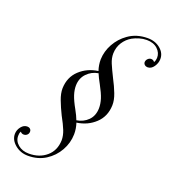

<svg xmlns="http://www.w3.org/2000/svg" viewBox="-142 -781 888 999"><g transform="rotate(20 301.5 -281.5)"><path d="M127.4 112.8Q85.4 112.8 54.9 87.2Q24.4 61.5 24.9 28.3Q25.4 6.3 39.6 -11.5Q53.7 -29.3 72.8 -29.3Q82.5 -29.3 88.9 -23.7Q95.2 -18.1 95.2 -8.8Q95.2 2.4 87.4 9.5Q79.6 16.6 68.8 16.6Q57.1 16.6 50.3 7.3Q46.4 13.7 45.4 19.5Q44.4 25.4 44.4 32.2Q43.9 60.5 67.6 80.6Q91.3 100.6 127.9 100.6Q186 100.6 224.6 67.6Q263.2 34.7 265.1 -22.9Q265.1 -48.8 254.2 -76.4Q243.2 -104 221.2 -144Q202.6 -181.6 189.5 -216.3Q176.3 -251 176.8 -279.3Q178.7 -341.3 220.2 -380.1Q261.7 -418.9 321.8 -427.2Q311.5 -458 312 -488.8Q313.5 -533.7 336.4 -575Q359.4 -616.2 397.5 -643.1Q442.9 -675.8 504.9 -675.8Q546.9 -675.8 575.4 -651.9Q604 -627.9 603 -594.7Q602.5 -572.3 588.6 -552.5Q574.7 -532.7 554.7 -532.7Q545.4 -532.7 538.6 -538.6Q531.7 -544.4 531.7 -553.7Q532.7 -564.9 540.8 -572.5Q548.8 -580.1 558.6 -580.1Q570.3 -580.1 577.6 -569.8Q581.5 -576.2 583 -582.5Q584.5 -588.9 585 -595.2Q585.9 -623.5 563.5 -644.3Q541 -665 503.4 -665Q482.4 -665 462.2 -658.9Q441.9 -652.8 425.8 -644Q398.4 -628.4 381.1 -601.6Q363.8 -574.7 362.8 -540Q362.3 -513.7 373.8 -486.3Q385.3 -459 405.8 -418Q425.3 -381.3 438.5 -346.7Q451.7 -312 450.7 -283.7Q448.7 -221.7 407.2 -182.9Q365.7 -144 305.7 -135.7Q315.9 -105 315.4 -74.2Q314.5 -25.9 290.3 16.8Q266.1 59.6 224.4 86.2Q182.6 112.8 127.4 112.8ZM301.3 -147Q338.9 -152.8 364.3 -178.2Q389.6 -203.6 390.6 -245.1Q391.1 -270 382.6 -297.1Q374 -324.2 351.6 -365.2Q335.4 -394 326.2 -416.5Q289.1 -410.2 263.7 -383.8Q238.3 -357.4 237.3 -317.4Q236.8 -293 245.6 -265.6Q254.4 -238.3 276.9 -198.2Q284.7 -184.1 290.8 -171.4Q296.9 -158.7 301.3 -147Z"/></g></svg>

Font: Pinyon Script
Style: Regular
Weight: 400
Designer: Nicole Fally, Eben Sorkin
Foundry: Sorkin Type Co.
Version: Version 1.008; ttfautohint (v1.8.4.7-5d5b)